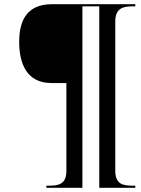

<svg xmlns="http://www.w3.org/2000/svg" viewBox="-20 -780 671 911"><path d="M200 111H371V-750H451V111H622V101H609C564 101 527 94 527 31V-678C527 -741 564 -750 609 -750H622V-760H226C113 -760 71 -689 71 -582C71 -478 107 -386 224 -386H295V31C295 94 258 101 213 101H200Z"/></svg>

Font: Noto Serif Display ExtraBold
Style: Italic
Weight: 800
Italic angle: -12°
Designer: Monotype Design Team
Foundry: Monotype Imaging Inc.
Version: Version 2.009